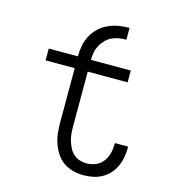

<svg xmlns="http://www.w3.org/2000/svg" viewBox="-109 -814 818 911"><g transform="rotate(15 300.0 -358.0)"><path d="M384 8Q358 8 332.5 1.5Q307 -5 286 -19.5Q265 -34 250.5 -56Q236 -78 227.5 -102Q219 -126 216 -152Q213 -178 213 -203V-472H70V-530H213Q213 -557 218 -583Q223 -609 235.5 -632.5Q248 -656 267.5 -674.5Q287 -693 311.5 -704Q336 -715 362 -719.5Q388 -724 415 -724V-666Q397 -666 378.5 -663Q360 -660 343.5 -652Q327 -644 314 -630.5Q301 -617 292.5 -601Q284 -585 280.5 -566.5Q277 -548 277 -530H473V-472H277V-203Q277 -186 278.5 -168.5Q280 -151 285 -134Q290 -117 298 -101Q306 -85 319 -73Q332 -61 349 -55.5Q366 -50 384 -50Q406 -50 428 -59Q450 -68 463.5 -86Q477 -104 483 -126Q489 -148 489 -171Q489 -173 489 -174.5Q489 -176 489 -178H554Q554 -176 554 -173.5Q554 -171 554 -168Q554 -145 549.5 -122Q545 -99 535 -78Q525 -57 509 -40Q493 -23 473 -12Q453 -1 430 3.5Q407 8 384 8Z"/></g></svg>

Font: Iosevka Slab Light Extended
Style: Regular
Weight: 300
Width: 7
Monospace: yes
Designer: Belleve Invis
Foundry: Belleve Invis
Version: Version 11.1.0; ttfautohint (v1.8.3)